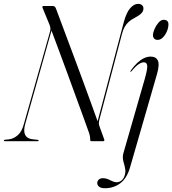

<svg xmlns="http://www.w3.org/2000/svg" viewBox="-47 -731 892 994"><path d="M83.5 -89 223 -584.5 217 -579.5Q240 -518 262 -459.2Q284 -400.5 304.5 -344.2Q325 -288 344.2 -235.2Q363.5 -182.5 381.2 -134Q399 -85.5 414.5 -41.5Q417.5 -31 418.5 -25.8Q419.5 -20.5 420 -12Q419.5 -5.5 420.8 -2.8Q422 0 427 0H487.5Q492 0 492.8 -2.5Q493.5 -5 492.5 -9.5L469.5 -73Q464.5 -86.5 464.8 -92.8Q465 -99 466 -105.5L585.5 -559Q590.5 -578 598.8 -592.2Q607 -606.5 619.2 -617.8Q631.5 -629 648.5 -637.5Q673.5 -650.5 684.5 -661.8Q695.5 -673 695.5 -686.5Q696 -697 688.5 -704Q681 -711 668 -711Q647 -711 627.5 -689.2Q608 -667.5 594 -617L455 -90.5L462 -93Q446.5 -136.5 431.2 -178.5Q416 -220.5 400.2 -263.5Q384.5 -306.5 367.5 -352.5Q350.5 -398.5 331.5 -449.2Q312.5 -500 291 -557.5Q269.5 -615 244.5 -682Q241 -692.5 236.8 -696.2Q232.5 -700 225.5 -700H177.5Q175 -700 174 -699Q173 -698 172.8 -696.2Q172.5 -694.5 172.5 -692.5L209.5 -602.5Q212.5 -594.5 213.8 -586.5Q215 -578.5 212 -567.5L77 -90.5Q67 -51.5 46.8 -32.8Q26.5 -14 2 -10L-21 -7.5Q-27 -7 -27 -3Q-27 -1 -24.8 -0.5Q-22.5 0 -18 0H149Q151 0 152 -0.8Q153 -1.5 153 -3.5Q153 -5 151.8 -6Q150.5 -7 148.5 -7L118 -10.5Q93 -14 83.2 -32.8Q73.5 -51.5 83.5 -89ZM765.5 -346.5 626 136.5Q610 191.5 576 217.5Q542 243.5 495.5 243.5Q476.5 243.5 466.5 235.8Q456.5 228 456.5 216.5Q456.5 206.5 464.2 199Q472 191.5 486 191.5Q500.5 191.5 512.2 196.8Q524 202 535 207.2Q546 212.5 557.5 212.5Q572 212.5 584.2 201.5Q596.5 190.5 601 167Q603 157.5 601.8 147.2Q600.5 137 597.8 127Q595 117 592.2 106.5Q589.5 96 589 85.8Q588.5 75.5 591 65L701.5 -319Q717 -373 715.2 -390.8Q713.5 -408.5 697.5 -408.5Q686.5 -408.5 671.8 -399.2Q657 -390 634 -362.5Q632.5 -360.5 631 -359.8Q629.5 -359 628.5 -359.5Q627.5 -360.5 627.8 -361.8Q628 -363 629.5 -365Q646 -389 663.5 -405.2Q681 -421.5 698.5 -429.8Q716 -438 733 -438Q760.5 -438 770.2 -417.5Q780 -397 765.5 -346.5ZM769.5 -524.5Q757 -524.5 751 -531.5Q745 -538.5 745 -549Q745 -562.5 753.2 -581.2Q761.5 -600 774 -614.2Q786.5 -628.5 800 -628.5Q814 -628.5 819.8 -621.5Q825.5 -614.5 825 -604Q825 -588 817.2 -569.2Q809.5 -550.5 796.8 -537.5Q784 -524.5 769.5 -524.5Z"/></svg>

Font: Fraunces 120pt Light
Style: Italic
Weight: 300
Italic angle: -16°
Version: Version 1.000;[b76b70a41]